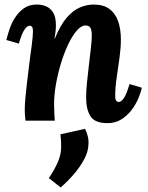

<svg xmlns="http://www.w3.org/2000/svg" viewBox="-20 -531 650 845"><path d="M453 11Q398 11 378.5 -19Q359 -49 359 -102Q359 -132 363 -169.5Q367 -207 371.5 -246Q376 -285 380 -319.5Q384 -354 384 -377Q384 -392 381 -401.5Q378 -411 372 -415Q366 -419 356 -419Q338 -419 318.5 -397Q299 -375 281 -337.5Q263 -300 249 -254.5Q235 -209 226.5 -161.5Q218 -114 218 -72Q218 -59 219 -35.5Q220 -12 221 0H92Q90 -21 89.5 -29.5Q89 -38 89 -48Q89 -69 91.5 -97.5Q94 -126 98 -159.5Q102 -193 106 -226Q109 -253 112.5 -278.5Q116 -304 119 -326.5Q122 -349 123.5 -366Q125 -383 125 -392Q125 -409 120.5 -413.5Q116 -418 111 -418Q100 -418 88 -401Q76 -384 63 -339L8 -355Q13 -376 22 -403Q31 -430 47 -454.5Q63 -479 86 -495Q109 -511 142 -511Q164 -511 183 -503Q202 -495 214 -475.5Q226 -456 226 -420Q226 -401 224 -389Q222 -377 220 -360H221Q245 -420 273.5 -453Q302 -486 332.5 -498.5Q363 -511 392 -511Q435 -511 461 -492Q487 -473 499.5 -438.5Q512 -404 512 -357Q512 -321 506 -277Q500 -233 493.5 -189Q487 -145 487 -108Q487 -92 492 -87Q497 -82 502 -82Q513 -82 525 -99Q537 -116 550 -161L604 -145Q600 -124 588.5 -97Q577 -70 558 -45.5Q539 -21 513 -5Q487 11 453 11ZM247 294 195 253Q224 209 236 179Q248 149 249 121.5Q250 94 246 60L354 36Q363 53 367 71.5Q371 90 369 108Q368 137 350.5 170Q333 203 305.5 235Q278 267 247 294Z"/></svg>

Font: Lora
Style: Bold Italic
Weight: 700
Italic angle: -3°
Designer: Olga Karpushina, Alexei Vanyashin (Cyrillic)
Foundry: Cyreal
Version: Version 3.004